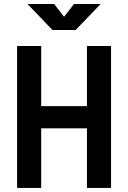

<svg xmlns="http://www.w3.org/2000/svg" viewBox="-20 -918 626 938"><path d="M404.8 0V-291H181.2V0H63.5V-693.4H181.2V-399.4H404.8V-693.4H522.5V0ZM236.3 -771.5 114.3 -898.4H244.6L293 -835.9L341.3 -898.4H471.7L349.6 -771.5Z"/></svg>

Font: CaskaydiaCove NFP SemiBold
Style: Regular
Weight: 600
Designer: Aaron Bell
Foundry: Saja Typeworks
Version: Version 2111.001; VTT 6.35;Nerd Fonts 3.1.1